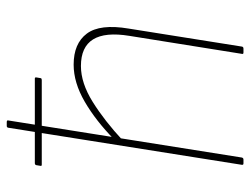

<svg xmlns="http://www.w3.org/2000/svg" viewBox="-104 -618 723 554"><g transform="rotate(-90 257.0 -341.5)"><path d="M58 -582Q54 -582 55 -586L57 -598Q58 -602 63 -602H307Q311 -602 310 -597L308 -585Q307 -583 306 -582.5Q305 -582 302 -582H149ZM62 0Q57 0 58 -5L165 -679Q166 -683 170 -683H181Q187 -683 186 -679L79 -5Q78 0 73 0ZM382 0Q377 0 378 -4L430 -329Q453 -469 343 -469Q294 -469 239.5 -435Q185 -401 128 -348L131 -373Q185 -426 240 -458Q295 -490 347 -490Q408 -490 436.5 -452Q465 -414 451 -331L399 -4Q398 0 393 0Z"/></g></svg>

Font: Sofia Sans Semi Condensed Thin
Style: Italic
Weight: 250
Italic angle: -9°
Version: Version 4.100